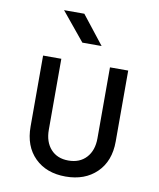

<svg xmlns="http://www.w3.org/2000/svg" viewBox="-88 -854 775 933"><g transform="rotate(10 300.0 -387.5)"><path d="M299 10Q204 10 147 -46.5Q90 -103 90 -200V-550H180V-200Q180 -140 212 -104.5Q244 -69 299 -69Q355 -69 387.5 -104.5Q420 -140 420 -200V-550H510V-200Q510 -103 452 -46.5Q394 10 299 10ZM267 -645 152 -785H252L362 -645Z"/></g></svg>

Font: JetBrainsMonoNL NF
Style: Regular
Weight: 400
Designer: Philipp Nurullin, Konstantin Bulenkov
Foundry: JetBrains
Version: Version 2.304; ttfautohint (v1.8.4.7-5d5b);Nerd Fonts 3.2.1